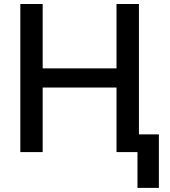

<svg xmlns="http://www.w3.org/2000/svg" viewBox="-20 -747 836 943"><path d="M189.6 -727.3V-411.2H552.2V-727.3H662.3V-87H760.3V175.8H655.2V0H552.2V-317.1H189.6V0H79.9V-727.3Z"/></svg>

Font: Inter P Medium
Style: Regular
Weight: 500
Designer: Rasmus Andersson
Foundry: rsms
Version: Version 3.018;git-588b23468